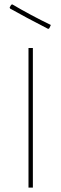

<svg xmlns="http://www.w3.org/2000/svg" viewBox="-20 -856 280 876"><path d="M36 -836Q121 -786 212 -742L205 -727L200 -724Q93 -779 26 -817L24 -822L31 -834ZM130 -637V0H110V-637Z"/></svg>

Font: Alegreya Sans SC Thin
Style: Regular
Weight: 100
Designer: Juan Pablo del Peral
Foundry: Huerta Tipografica
Version: Version 2.007